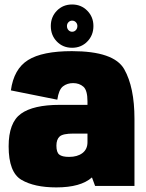

<svg xmlns="http://www.w3.org/2000/svg" viewBox="-20 -829 652 856"><path d="M404 0 390 -38Q340 6.5 231 6.5Q133.5 6.5 76 -27Q18.5 -60.5 18.5 -176.5Q18.5 -282.5 73.5 -322Q128.5 -361.5 246 -361.5H370V-377Q370 -426.5 351.8 -442.5Q333.5 -458.5 306 -458.5Q279.5 -458.5 260.8 -444Q242 -429.5 235.5 -384.5L28.5 -426Q41.5 -521.5 105 -561.2Q168.5 -601 300.5 -601Q488 -601 533.8 -520.5Q579.5 -440 579.5 -299V0ZM370 -195V-233.5H307.5Q260.5 -233.5 246 -220.5Q231.5 -207.5 231.5 -179.5Q231.5 -150 244.2 -139.8Q257 -129.5 288 -129.5Q325 -129.5 347.5 -146.5Q370 -163.5 370 -195ZM301.5 -616Q260.5 -616 233.5 -643.8Q206.5 -671.5 206.5 -713Q206.5 -753.5 233.5 -781.2Q260.5 -809 301.5 -809Q342 -809 369.2 -781.2Q396.5 -753.5 396.5 -713Q396.5 -671.5 369.2 -643.8Q342 -616 301.5 -616ZM301.5 -687.5Q311.5 -687.5 318.2 -694.8Q325 -702 325 -713Q325 -723 318.2 -730Q311.5 -737 301.5 -737Q292 -737 285.2 -730Q278.5 -723 278.5 -713Q278.5 -702 285.2 -694.8Q292 -687.5 301.5 -687.5Z"/></svg>

Font: Anybody Black
Style: Regular
Weight: 900
Designer: Tyler Finck
Foundry: Etcetera Type Company
Version: Version 1.010; ttfautohint (v1.8.3) -l 8 -r 50 -G 200 -x 14 